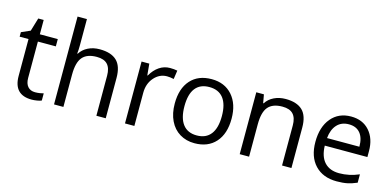

<svg xmlns="http://www.w3.org/2000/svg" viewBox="-71 -1177 3275 1604"><g transform="rotate(15 1567.0 -375.0)"><path d="M258.8 -57.1Q280.3 -57.1 300.3 -60.3Q320.3 -63.5 332 -66.9V-4.9Q318.8 1.5 293.2 5.6Q267.6 9.8 247.1 9.8Q91.8 9.8 91.8 -153.8V-472.2H15.1V-511.2L91.8 -544.9L126 -659.2H172.9V-535.2H328.1V-472.2H172.9V-157.2Q172.9 -108.9 195.8 -83Q218.8 -57.1 258.8 -57.1Z M805.2 0V-346.2Q805.2 -411.6 775.4 -443.8Q745.6 -476.1 682.1 -476.1Q597.7 -476.1 558.8 -430.2Q520 -384.3 520 -279.8V0H439V-759.8H520V-529.8Q520 -488.3 516.1 -460.9H521Q544.9 -499.5 589.1 -521.7Q633.3 -543.9 689.9 -543.9Q788.1 -543.9 837.2 -497.3Q886.2 -450.7 886.2 -349.1V0Z M1296.9 -544.9Q1332.5 -544.9 1360.8 -539.1L1349.6 -463.9Q1316.4 -471.2 1291 -471.2Q1226.1 -471.2 1179.9 -418.5Q1133.8 -365.7 1133.8 -287.1V0H1052.7V-535.2H1119.6L1128.9 -436H1132.8Q1162.6 -488.3 1204.6 -516.6Q1246.6 -544.9 1296.9 -544.9Z M1902.8 -268.1Q1902.8 -137.2 1836.9 -63.7Q1771 9.8 1654.8 9.8Q1583 9.8 1527.3 -23.9Q1471.7 -57.6 1441.4 -120.6Q1411.1 -183.6 1411.1 -268.1Q1411.1 -398.9 1476.6 -471.9Q1542 -544.9 1658.2 -544.9Q1770.5 -544.9 1836.7 -470.2Q1902.8 -395.5 1902.8 -268.1ZM1495.1 -268.1Q1495.1 -165.5 1536.1 -111.8Q1577.1 -58.1 1656.7 -58.1Q1736.3 -58.1 1777.6 -111.6Q1818.8 -165 1818.8 -268.1Q1818.8 -370.1 1777.6 -423.1Q1736.3 -476.1 1655.8 -476.1Q1576.2 -476.1 1535.6 -423.8Q1495.1 -371.6 1495.1 -268.1Z M2411.1 0V-346.2Q2411.1 -411.6 2381.3 -443.8Q2351.6 -476.1 2288.1 -476.1Q2204.1 -476.1 2165 -430.7Q2126 -385.3 2126 -280.8V0H2044.9V-535.2H2110.8L2124 -461.9H2127.9Q2152.8 -501.5 2197.8 -523.2Q2242.7 -544.9 2297.9 -544.9Q2394.5 -544.9 2443.4 -498.3Q2492.2 -451.7 2492.2 -349.1V0Z M2884.8 9.8Q2766.1 9.8 2697.5 -62.5Q2628.9 -134.8 2628.9 -263.2Q2628.9 -392.6 2692.6 -468.8Q2756.3 -544.9 2863.8 -544.9Q2964.4 -544.9 3022.9 -478.8Q3081.5 -412.6 3081.5 -304.2V-252.9H2712.9Q2715.3 -158.7 2760.5 -109.9Q2805.7 -61 2887.7 -61Q2974.1 -61 3058.6 -97.2V-24.9Q3015.6 -6.3 2977.3 1.7Q2939 9.8 2884.8 9.8ZM2862.8 -477.1Q2798.3 -477.1 2760 -435.1Q2721.7 -393.1 2714.8 -318.8H2994.6Q2994.6 -395.5 2960.4 -436.3Q2926.3 -477.1 2862.8 -477.1Z"/></g></svg>

Font: f0_52653 
Style: Regular
Weight: 400
Foundry: Ascender Corporation
Version: Version 1.10